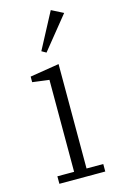

<svg xmlns="http://www.w3.org/2000/svg" viewBox="-119 -815 531 865"><g transform="rotate(-15 147.0 -383.0)"><path d="M46 -35H124V-464L46 -474V-500L182 -522V-35H260V0H46ZM122 -598 211 -766 266 -738 143 -586Z"/></g></svg>

Font: IBM Plex Serif Light
Style: Regular
Weight: 300
Designer: Mike Abbink, Paul van der Laan, Pieter van Rosmalen
Foundry: Bold Monday
Version: Version 3.001